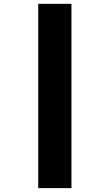

<svg xmlns="http://www.w3.org/2000/svg" viewBox="-20 -889 571 1000"><path d="M179.2 90.8H352.1V-869.1H179.2Z"/></svg>

Font: Merriweather
Style: Heavy
Weight: 900
Designer: Eben Sorkin ( eben@eyebytes.com )
Foundry: Sorkin Type Co.
Version: Version 1.003